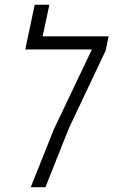

<svg xmlns="http://www.w3.org/2000/svg" viewBox="-20 -785 476 805"><path d="M108.9 0 205.6 -242.2 365.2 -577.6H85.9L125.5 -765.1H187L158.7 -632.8H435.5L422.9 -572.8L268.6 -246.6L170.4 0Z"/></svg>

Font: Open Sans SemiCondensed Light
Style: Italic
Weight: 300
Width: 4
Italic angle: -12°
Designer: Monotype Design Team
Foundry: Monotype Imaging Inc.
Version: Version 3.000